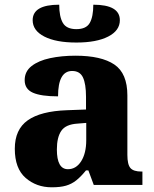

<svg xmlns="http://www.w3.org/2000/svg" viewBox="-20 -787 654 817"><path d="M200 10Q135 10 89 -30Q43 -70 43 -154Q43 -236 98 -275Q153 -314 265 -318L346 -321V-375Q346 -430 333 -457.5Q320 -485 287 -485Q227 -485 227 -377Q155 -377 120 -392.5Q85 -408 85 -446Q85 -483 114.5 -506Q144 -529 193 -539.5Q242 -550 301 -550Q411 -550 466.5 -512.5Q522 -475 522 -381V-128Q522 -87 535 -72Q548 -57 582 -57H586V0H379L356 -62H346Q324 -35 304.5 -19.5Q285 -4 261 3Q237 10 200 10ZM269 -67Q304 -67 325.5 -101Q347 -135 347 -191V-264L310 -261Q260 -258 241 -230.5Q222 -203 222 -151Q222 -67 269 -67ZM305 -606Q218 -606 168.5 -631.5Q119 -657 119 -701Q119 -767 232 -767Q232 -716 247.5 -689.5Q263 -663 305 -663Q347 -663 362 -689.5Q377 -716 377 -767Q490 -767 490 -701Q490 -657 440.5 -631.5Q391 -606 305 -606Z"/></svg>

Font: Noto Serif ExtraBold
Style: Regular
Weight: 800
Designer: Monotype Design Team
Foundry: Monotype Imaging Inc.
Version: Version 2.014